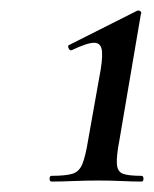

<svg xmlns="http://www.w3.org/2000/svg" viewBox="-20 -751 295 368"><path d="M79 -403Q75 -403 75 -408.5Q75 -414 79 -414Q106 -414 119 -418Q132 -422 138 -437Q144 -452 149 -483L170 -601Q177 -636 175.5 -652.5Q174 -669 160.5 -669Q147 -669 118 -655Q114 -653 111.5 -658.5Q109 -664 113 -665L242 -730Q246 -732 249 -729.5Q252 -727 250 -724L209 -483Q203 -452 204 -437Q205 -422 215.5 -418Q226 -414 251 -414Q255 -414 255 -408.5Q255 -403 251 -403Q234 -403 213.5 -404Q193 -405 168 -405Q144 -405 120.5 -404Q97 -403 79 -403Z"/></svg>

Font: Cormorant Light SemiBold
Style: Italic
Weight: 600
Italic angle: -10°
Version: Version 4.000